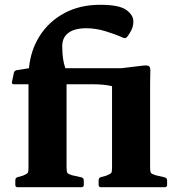

<svg xmlns="http://www.w3.org/2000/svg" viewBox="-20 -782 743 802"><path d="M53 0Q44 0 44 -10V-29Q44 -39 53 -42L75 -48Q92 -55 95.5 -59.5Q99 -64 99 -81V-430H38Q28 -430 30 -440L38 -478Q40 -487 50 -489L101 -497Q108 -573 146.5 -633Q185 -693 249.5 -727.5Q314 -762 398 -762Q478 -762 507.5 -740.5Q537 -719 537 -693Q537 -672 528.5 -655.5Q520 -639 511 -628Q504 -620 495 -624Q462 -639 421 -651.5Q380 -664 341 -664Q291 -664 265.5 -644.5Q240 -625 240 -590Q240 -561 243 -539Q246 -517 253 -497H486L578 -508Q595 -510 601.5 -506Q608 -502 608 -488L607 -430V-83Q607 -65 610.5 -60Q614 -55 630 -50L669 -41Q678 -38 678 -28V-10Q678 0 668 0H402Q392 0 392 -10V-29Q392 -39 401 -42L423 -48Q441 -55 444.5 -59.5Q448 -64 448 -81V-422Q416 -430 368 -430H258V-83Q258 -65 261.5 -60Q265 -55 281 -50L321 -41Q330 -38 330 -28V-10Q330 0 320 0Z"/></svg>

Font: Hahmlet
Style: Bold
Weight: 700
Designer: Minjoo Ham & Mark Frömberg
Foundry: hypertype
Version: Version 1.002; ttfautohint (v1.8.3)